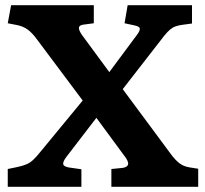

<svg xmlns="http://www.w3.org/2000/svg" viewBox="-20 -723 795 743"><path d="M10 0V-69L44 -76Q68 -81 82 -87Q96 -93 108 -104Q120 -115 136 -135L300 -334L119 -576Q103 -597 86.5 -609Q70 -621 46 -626L10 -633L23 -703H343V-633L305 -628Q287 -626 285.5 -616.5Q284 -607 297 -588L403 -444L510 -588Q522 -604 521 -612.5Q520 -621 499 -625L462 -633L474 -703H723V-632L686 -627Q671 -625 659.5 -621Q648 -617 638 -608.5Q628 -600 615 -584L455 -378L641 -127Q658 -104 674 -91.5Q690 -79 715 -75L747 -70V0H411V-69L452 -73Q472 -75 475.5 -86.5Q479 -98 459 -123L353 -267L237 -116Q224 -99 224.5 -89Q225 -79 246 -75L295 -68V0Z"/></svg>

Font: Literata 18pt
Style: Bold
Weight: 700
Designer: Latin by Veronika Burian and Jose Scaglione. Greek by Irene Vlachou. Cyrillic by Vera Evstafieva.
Foundry: TypeTogether
Version: Version 3.103;gftools[0.9.29]